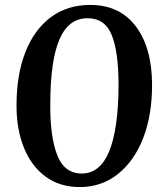

<svg xmlns="http://www.w3.org/2000/svg" viewBox="-20 -745 664 779"><path d="M47 -316Q47 -442 83 -533.5Q119 -625 186 -675Q253 -725 346 -725Q466 -725 531.5 -637.5Q597 -550 597 -400Q597 -278 561 -185Q525 -92 458.5 -39Q392 14 304 14Q223 14 165.5 -28Q108 -70 77.5 -144.5Q47 -219 47 -316ZM335 -671Q258 -671 221 -584.5Q184 -498 184 -321Q183 -191 212 -116Q241 -41 312 -41Q386 -41 423 -131Q460 -221 461 -398Q461 -534 433.5 -602.5Q406 -671 335 -671Z"/></svg>

Font: Literata 36pt SemiBold
Style: Italic
Weight: 600
Italic angle: -2°
Designer: Latin by Veronika Burian and Jose Scaglione. Greek by Irene Vlachou. Cyrillic by Vera Evstafieva
Foundry: TypeTogether
Version: Version 3.002